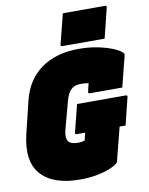

<svg xmlns="http://www.w3.org/2000/svg" viewBox="-101 -1009 854 1102"><g transform="rotate(-10 325.5 -458.5)"><path d="M343 -937H589Q600 -937 597 -926L554 -752H308Q296 -752 299 -763ZM333 -410H617Q628 -410 625 -399L586 -240H551Q539 -192 525.5 -140.5Q512 -89 501 -44Q500 -40 496 -36Q485 -25 453.5 -11.5Q422 2 376.5 11Q331 20 276 20Q119 20 49 -59Q-21 -138 17 -294L62 -479Q91 -596 178 -658Q265 -720 397 -720Q457 -720 507.5 -709.5Q558 -699 594.5 -684Q631 -669 646 -653Q653 -646 650 -635Q640 -598 628 -549.5Q616 -501 605 -458H416Q405 -458 408 -469Q410 -478 412 -488Q414 -498 419 -516Q402 -520 373 -520Q338 -520 317.5 -501Q297 -482 285 -438L244 -286Q227 -226 248 -205Q263 -190 302 -190Q317 -190 328.5 -193Q340 -196 340 -197Q341 -203 344 -214.5Q347 -226 350 -240H302Q290 -240 293 -251Q303 -291 313 -330.5Q323 -370 333 -410Z"/></g></svg>

Font: Recursive Mn Lnr St XBk
Style: Italic
Weight: 1000
Italic angle: -15°
Monospace: yes
Version: Version 1.079;hotconv 1.0.112;makeotfexe 2.5.65598; ttfautoh